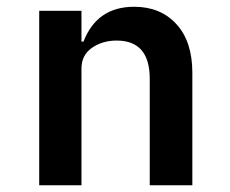

<svg xmlns="http://www.w3.org/2000/svg" viewBox="-20 -548 680 568"><path d="M96 0V-516H221V-425H227Q267 -528 377 -528Q455 -528 502 -476.5Q549 -425 549 -333V0H423V-315Q423 -428 325 -428Q283 -428 252 -406.5Q221 -385 221 -345V0Z"/></svg>

Font: Writer SemiBold
Style: Regular
Weight: 600
Monospace: yes
Designer: Mike Abbink, Paul van der Laan, Pieter van Rosmalen
Foundry: Bold Monday
Version: Version 2.001 2020